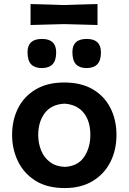

<svg xmlns="http://www.w3.org/2000/svg" viewBox="-20 -920 638 952"><path d="M301 12.5Q213 12.5 155 -24.5Q97 -61.5 68.5 -121.5Q40 -181.5 40 -251Q40 -325.5 70 -384.2Q100 -443 157.8 -477Q215.5 -511 298.5 -511Q383.5 -511 441.2 -476.5Q499 -442 528.2 -383.2Q557.5 -324.5 557.5 -251Q557.5 -176 527.2 -116.5Q497 -57 439.5 -22.2Q382 12.5 301 12.5ZM300.5 -92.5Q365.5 -95.5 396.8 -141.5Q428 -187.5 428 -251Q428 -319.5 395 -360.5Q362 -401.5 300.5 -406Q235.5 -403 202.5 -359.8Q169.5 -316.5 169.5 -251Q169.5 -209.5 184 -174Q198.5 -138.5 227.8 -116.5Q257 -94.5 300.5 -92.5ZM409 -582.5Q375 -582.5 357 -601Q339 -619.5 339 -662Q339 -727 410 -727Q480.5 -727 480.5 -660.5Q480.5 -619.5 462.2 -601Q444 -582.5 409 -582.5ZM187 -582.5Q152.5 -582.5 134.5 -601Q116.5 -619.5 116.5 -662Q116.5 -727 188 -727Q258.5 -727 258.5 -660.5Q258.5 -619.5 240.2 -601Q222 -582.5 187 -582.5ZM131.5 -796V-900Q168.5 -899 211 -897.8Q253.5 -896.5 297.5 -895Q342 -896.5 384.2 -897.8Q426.5 -899 463.5 -900V-796Q426 -797 384 -798.2Q342 -799.5 297.5 -800.5Q253.5 -799.5 211.2 -798.2Q169 -797 131.5 -796Z"/></svg>

Font: Commissioner Loud SemiBold
Style: Regular
Weight: 600
Designer: Kostas Bartsokas
Foundry: Kostas Bartsokas
Version: Version 1.000; ttfautohint (v1.8.3)